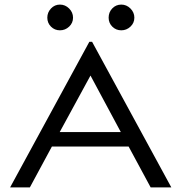

<svg xmlns="http://www.w3.org/2000/svg" viewBox="-20 -816 790 836"><path d="M636 0 540 -178H206L110 0H24L369 -634H381L726 0ZM374 -487 240 -241H506ZM241 -684Q218 -684 202 -700Q186 -716 186 -739Q186 -762 202 -779Q218 -796 241 -796Q264 -796 281 -779Q298 -762 298 -739Q298 -716 281 -700Q264 -684 241 -684ZM508 -684Q485 -684 469 -700Q453 -716 453 -739Q453 -763 469 -779.5Q485 -796 508 -796Q531 -796 548 -779Q565 -762 565 -739Q565 -716 548 -700Q531 -684 508 -684Z"/></svg>

Font: Inconsolata ExtraExpanded
Style: Regular
Weight: 400
Width: 8
Monospace: yes
Designer: Raph Levien, Cyreal, Brenton Simpson
Foundry: Raph Levien, Cyreal, Google
Version: Version 3.000; ttfautohint (v1.8.2.53-6de2)